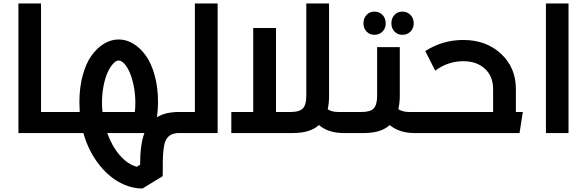

<svg xmlns="http://www.w3.org/2000/svg" viewBox="-20 -765 3375 1104"><path d="M333 -121.1Q353 -121.1 353 -61Q353 0 333 0H85.9V-745.1H215.8V-121.1Z M1022.5 -121.1Q1042.5 -121.1 1042.5 -61Q1042.5 0 1022.5 0H1008.3Q950.2 0 931.2 46.4Q917 80.1 916 168.9Q916 179.7 916 201.7Q915.5 231.9 915.5 248L799.3 318.8Q729.5 318.8 662.4 281Q595.2 243.2 541 169.9Q486.8 96.7 459.5 0H332.5Q312.5 0 312.5 -61Q312.5 -121.1 332.5 -121.1H438.5Q436.5 -157.2 436.5 -176.8Q436.5 -260.7 455.3 -330.6Q474.1 -400.4 505.9 -444.8Q537.6 -489.3 578.1 -513.7Q618.7 -538.1 662.6 -538.1Q706.1 -538.1 746.6 -513.7Q787.1 -489.3 818.8 -444.8Q850.6 -400.4 869.6 -330.6Q888.7 -260.7 888.7 -176.8Q888.7 -134.3 882.3 -90.8Q931.2 -121.1 1008.3 -121.1ZM566.4 -174.8Q566.4 -148.4 569.3 -121.1H755.4Q758.3 -147 758.3 -172.9Q758.3 -223.6 749 -270.3Q739.7 -316.9 725.8 -348.4Q711.9 -379.9 695.1 -398.4Q678.2 -417 662.6 -417Q647 -417 629.9 -398.2Q612.8 -379.4 598.6 -348.1Q584.5 -316.9 575.4 -270.8Q566.4 -224.6 566.4 -174.8ZM596.7 0Q624 76.2 669.2 128.2Q714.4 180.2 766.6 193.8L785.6 182.1Q785.6 64.5 810.5 0Z M1100.6 -745.1H1231.4V0H1022.5Q1002.4 0 1002.4 -61Q1002.4 -121.1 1022.5 -121.1H1100.6Z M2015.1 -121.1Q2035.2 -121.1 2035.2 -61Q2035.2 0 2015.1 0H1955.1Q1868.2 0 1814 -45.9Q1763.2 0 1665 0H1310.1V-121.1H1436V-604H1566.9V-121.1H1651.9Q1702.6 -121.1 1721.9 -142.1Q1741.2 -163.1 1741.2 -212.9V-745.1H1872.1V-211.9Q1872.1 -172.9 1864.3 -136.2Q1889.2 -121.1 1924.8 -121.1Z M2132.8 -564.9Q2105.5 -564.9 2087.6 -583.7Q2069.8 -602.5 2069.8 -630.9Q2069.8 -660.2 2087.6 -679.2Q2105.5 -698.2 2132.8 -698.2Q2161.1 -698.2 2179.4 -679.2Q2197.8 -660.2 2197.8 -630.9Q2197.8 -602.1 2179.4 -583.5Q2161.1 -564.9 2132.8 -564.9ZM2293.5 -564.9Q2266.1 -564.9 2248.3 -583.7Q2230.5 -602.5 2230.5 -630.9Q2230.5 -660.2 2248.3 -679.2Q2266.1 -698.2 2293.5 -698.2Q2321.8 -698.2 2340.3 -679.2Q2358.9 -660.2 2358.9 -630.9Q2358.9 -602.1 2340.3 -583.5Q2321.8 -564.9 2293.5 -564.9ZM2416.5 -121.1Q2436.5 -121.1 2436.5 -61Q2436.5 0 2416.5 0H2362.8Q2276.4 0 2220.7 -45.9Q2171.4 0 2072.8 0H2014.6Q1994.6 0 1994.6 -61Q1994.6 -121.1 2014.6 -121.1H2059.6Q2109.9 -121.1 2129.2 -142.1Q2148.4 -163.1 2148.4 -212.9V-494.1H2278.8V-211.9Q2278.8 -174.8 2270.5 -137.2Q2294.9 -121.1 2332.5 -121.1Z M2946.3 -121.1H2986.3L2967.3 0H2416.5Q2396.5 0 2396.5 -61Q2396.5 -121.1 2416.5 -121.1H2815.4V-252.9Q2815.4 -326.2 2768.3 -369.6Q2721.2 -413.1 2643.6 -413.1Q2556.2 -413.1 2482.4 -358.9L2425.3 -471.2Q2524.4 -535.2 2643.6 -535.2Q2775.4 -535.2 2860.8 -455.8Q2946.3 -376.5 2946.3 -252.9Z M3119.1 0V-745.1H3249V0Z"/></svg>

Font: Montserrat-Arabic Medium
Style: Regular
Weight: 500
Designer: Mohamed Gaber
Foundry: Kief Type Foundry
Version: Version 5.008;PS 005.008;hotconv 1.0.88;makeotf.lib2.5.64775